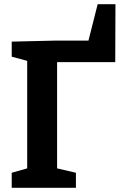

<svg xmlns="http://www.w3.org/2000/svg" viewBox="-20 -898 577 918"><path d="M36 0V-72L110 -93V-607L36 -627V-699L250 -704H403L447 -878H532L531 -601H253V-93L343 -72V0Z"/></svg>

Font: Bitter
Style: Bold
Weight: 700
Designer: Sol Matas, and Bitter project Authors
Foundry: Sol Matas
Version: Version 2.001